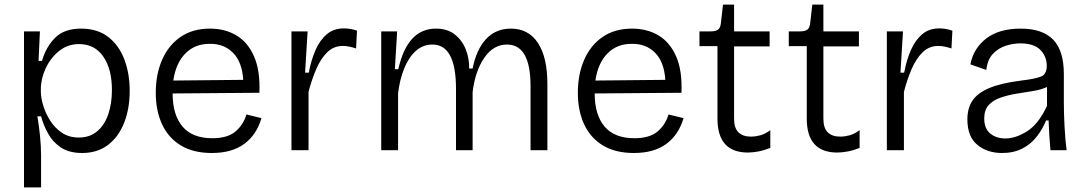

<svg xmlns="http://www.w3.org/2000/svg" viewBox="-20 -651 4709 832"><path d="M84 161V-515H153L147 -387H162Q179 -447 218.5 -487Q258 -527 331 -527Q403 -527 449.5 -490.5Q496 -454 519 -393Q542 -332 542 -258Q542 -180 518 -119Q494 -58 448 -23Q402 12 336 12Q280 12 244.5 -11.5Q209 -35 188.5 -72Q168 -109 158 -147H142Q149 -106 153.5 -61Q158 -16 158 23V161ZM322 -55Q369 -55 401 -82Q433 -109 449 -155.5Q465 -202 465 -261Q465 -352 427.5 -406Q390 -460 323 -460Q273 -460 236 -430Q199 -400 178 -355Q157 -310 157 -264V-254Q157 -228 167 -194.5Q177 -161 197 -129Q217 -97 248 -76Q279 -55 322 -55Z M898 12Q818 12 764 -20.5Q710 -53 682.5 -112Q655 -171 655 -249Q655 -329 682.5 -392Q710 -455 762.5 -491Q815 -527 890 -527Q955 -527 1004.5 -497.5Q1054 -468 1081 -406.5Q1108 -345 1104 -249L728 -246Q728 -153 771 -102.5Q814 -52 900 -52Q965 -52 999.5 -80.5Q1034 -109 1048 -155L1113 -139Q1092 -67 1038.5 -27.5Q985 12 898 12ZM890 -461Q826 -462 784 -420Q742 -378 731 -302L1034 -305Q1029 -383 989.5 -422.5Q950 -462 890 -461Z M1243 0V-515H1313L1302 -336H1318Q1328 -390 1347 -433.5Q1366 -477 1396 -502.5Q1426 -528 1471 -528Q1482 -528 1496 -526Q1510 -524 1527 -518L1523 -441Q1508 -446 1493.5 -449Q1479 -452 1466 -452Q1426 -452 1398 -424.5Q1370 -397 1350.5 -352Q1331 -307 1317 -253V0Z M1632 0V-515H1701L1691 -351H1706Q1745 -527 1869 -527Q1919 -527 1951 -501.5Q1983 -476 1998.5 -436.5Q2014 -397 2013 -354H2028Q2044 -436 2086 -481.5Q2128 -527 2194 -527Q2270 -527 2311 -465Q2352 -403 2352 -287V0H2279V-278Q2279 -458 2177 -458Q2118 -458 2078.5 -400.5Q2039 -343 2028 -252V0H1956V-266Q1956 -458 1854 -458Q1812 -458 1781 -429.5Q1750 -401 1731 -353Q1712 -305 1705 -247V0Z M2727 12Q2647 12 2593 -20.5Q2539 -53 2511.5 -112Q2484 -171 2484 -249Q2484 -329 2511.5 -392Q2539 -455 2591.5 -491Q2644 -527 2719 -527Q2784 -527 2833.5 -497.5Q2883 -468 2910 -406.5Q2937 -345 2933 -249L2557 -246Q2557 -153 2600 -102.5Q2643 -52 2729 -52Q2794 -52 2828.5 -80.5Q2863 -109 2877 -155L2942 -139Q2921 -67 2867.5 -27.5Q2814 12 2727 12ZM2719 -461Q2655 -462 2613 -420Q2571 -378 2560 -302L2863 -305Q2858 -383 2818.5 -422.5Q2779 -462 2719 -461Z M3221 10Q3089 10 3089 -137V-451H3011V-515H3059Q3082 -515 3092 -523Q3102 -531 3104 -552L3113 -631H3161V-515H3315V-450H3161V-137Q3161 -96 3180 -77.5Q3199 -59 3234 -59Q3253 -59 3274 -64.5Q3295 -70 3318 -87V-10Q3290 1 3265.5 5.5Q3241 10 3221 10Z M3608 10Q3476 10 3476 -137V-451H3398V-515H3446Q3469 -515 3479 -523Q3489 -531 3491 -552L3500 -631H3548V-515H3702V-450H3548V-137Q3548 -96 3567 -77.5Q3586 -59 3621 -59Q3640 -59 3661 -64.5Q3682 -70 3705 -87V-10Q3677 1 3652.5 5.5Q3628 10 3608 10Z M3823 0V-515H3893L3882 -336H3898Q3908 -390 3927 -433.5Q3946 -477 3976 -502.5Q4006 -528 4051 -528Q4062 -528 4076 -526Q4090 -524 4107 -518L4103 -441Q4088 -446 4073.5 -449Q4059 -452 4046 -452Q4006 -452 3978 -424.5Q3950 -397 3930.5 -352Q3911 -307 3897 -253V0Z M4322 12Q4258 12 4215 -23.5Q4172 -59 4172 -134Q4172 -182 4194 -215Q4216 -248 4267 -269.5Q4318 -291 4406 -302Q4465 -309 4490.5 -319Q4516 -329 4516 -366Q4516 -406 4488.5 -434.5Q4461 -463 4401 -463Q4371 -463 4339 -453Q4307 -443 4283 -418Q4259 -393 4254 -348L4185 -372Q4198 -441 4253.5 -484Q4309 -527 4403 -527Q4497 -527 4543.5 -479.5Q4590 -432 4590 -330V-207Q4590 -161 4593 -103Q4596 -45 4602 0H4532Q4529 -34 4527 -65Q4525 -96 4524 -129H4513Q4498 -92 4473 -59.5Q4448 -27 4410.5 -7.5Q4373 12 4322 12ZM4337 -51Q4381 -51 4430.5 -82Q4480 -113 4517 -192V-274Q4491 -262 4456 -256.5Q4421 -251 4384.5 -245Q4348 -239 4316 -228Q4284 -217 4264.5 -196Q4245 -175 4245 -137Q4245 -94 4271 -72.5Q4297 -51 4337 -51Z"/></svg>

Font: Bricolage Grotesque 12pt Light
Style: Regular
Weight: 300
Designer: Mathieu Triay
Foundry: Atelier Triay
Version: Version 1.001; ttfautohint (v1.8.4.7-5d5b);gftools[0.9.33.de